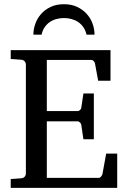

<svg xmlns="http://www.w3.org/2000/svg" viewBox="-20 -915 623 935"><path d="M32.2 0V-43L84 -46.9Q94.7 -47.9 100.3 -54.7Q106 -61.5 106 -68.8V-602.1Q106 -609.4 100.3 -616.2Q94.7 -623 84 -624L32.2 -627.9V-670.9H518.1V-522H458L442.9 -604Q441.9 -611.3 436.8 -617.2Q431.6 -623 424.8 -623H208V-374H357.9Q364.7 -374 370.4 -379.9Q376 -385.7 376 -391.1L386.2 -460H437V-236.8H386.2L376 -306.2Q376 -311.5 370.1 -317.9Q364.3 -324.2 357.9 -324.2H208V-48.8H460.9Q467.3 -48.8 472.7 -55.7Q478 -62.5 479 -67.9L497.1 -167H550.8V0ZM401.4 -746.1Q396.5 -767.6 385.7 -783Q375 -798.3 360.1 -808.1Q345.2 -817.9 327.6 -822.5Q310.1 -827.1 291.5 -827.1Q272.9 -827.1 255.4 -822.5Q237.8 -817.9 223.1 -808.1Q208.5 -798.3 197.8 -783Q187 -767.6 182.6 -746.1H142.6Q142.6 -772.5 151.9 -798.8Q161.1 -825.2 179.7 -846.4Q198.2 -867.7 226.1 -881.1Q253.9 -894.5 291.5 -894.5Q328.6 -894.5 356.4 -881.1Q384.3 -867.7 403.1 -846.4Q421.9 -825.2 431.2 -798.8Q440.4 -772.5 440.4 -746.1Z"/></svg>

Font: Charis SIL Viet
Style: Regular
Weight: 400
Foundry: SIL International
Version: Version 5.000